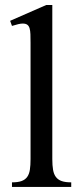

<svg xmlns="http://www.w3.org/2000/svg" viewBox="-20 -738 325 758"><path d="M186.5 -109.9Q186.5 -85 189.5 -67.6Q192.4 -50.3 200.7 -39.3Q209 -28.3 223.4 -23.2Q237.8 -18.1 261.2 -18.1V0H27.3V-18.1Q50.8 -18.1 64.9 -23.2Q79.1 -28.3 87.2 -39.3Q95.2 -50.3 97.9 -67.6Q100.6 -85 100.6 -109.9V-568.4Q100.6 -588.4 100.1 -602.8Q99.6 -617.2 96.7 -626.7Q93.8 -636.2 87.4 -640.6Q81.1 -645 69.3 -645Q62.5 -645 52 -642.6Q41.5 -640.1 27.3 -635.7L20 -655.8L162.6 -718.3H186.5Z"/></svg>

Font: Khmer Busra Bunong
Style: Regular
Weight: 400
Designer: D. Kanjahn
Version: Version 7.100; 2014